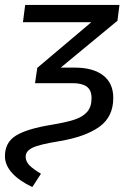

<svg xmlns="http://www.w3.org/2000/svg" viewBox="-39 -546 523 778"><path d="M-19 87Q-19 31 25.5 3.5Q70 -24 168 -40Q228 -50 262 -61Q296 -72 314 -92.5Q332 -113 332 -148Q332 -181 312.5 -195Q293 -209 255 -209H103L112 -271L331 -456H54L63 -526H445L437 -462L207 -272H265Q338 -272 379 -240.5Q420 -209 420 -149Q420 -73 364 -32.5Q308 8 202 26Q121 39 93 52.5Q65 66 65 89Q65 108 80 123.5Q95 139 127 158L92 212Q39 187 10 155Q-19 123 -19 87Z"/></svg>

Font: Fira Sans Book
Style: Italic
Weight: 350
Italic angle: -8°
Designer: bBox Type GmbH & Carrois Corporate GbR & Edenspiekermann AG
Foundry: bBox Type GmbH & Carrois Corporate GbR & Edenspiekermann AG
Version: Version 4.301